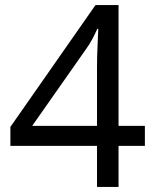

<svg xmlns="http://www.w3.org/2000/svg" viewBox="-20 -738 612 758"><path d="M552 -162H448V0H363V-162H21V-237L357 -718H448V-241H552ZM363 -466Q363 -518 365 -554.5Q367 -591 368 -624H364Q356 -605 344 -583Q332 -561 321 -546L107 -241H363Z"/></svg>

Font: Noto Sans Hebrew Droid
Style: Regular
Weight: 400
Designer: Monotype Design Team
Foundry: Monotype Imaging Inc.
Version: Version 1.100